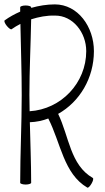

<svg xmlns="http://www.w3.org/2000/svg" viewBox="-53 -833 480 875"><path d="M0 -700C13 -709 26 -717 40 -724C42 -616 46 -508 46 -400C46 -267 39 -133 39 0C39 4 50 8 64 8C78 8 89 4 89 0C89 -92 85 -184 83 -276C113 -277 141 -283 167 -293C224 -182 237 -41 345 22C349 24 357 16 364 4C371 -8 374 -19 370 -22C267 -81 262 -211 212 -314C310 -369 375 -477 375 -600C375 -711 302 -813 197 -813C161 -813 124 -807 89 -797V-800C89 -804 78 -808 64 -808C50 -808 39 -804 39 -800C39 -793 39 -786 39 -780C14 -769 -10 -756 -32 -740C-35 -737 -31 -726 -22 -715C-13 -704 -3 -697 0 -700ZM81 -400C81 -515 87 -630 89 -745C124 -756 160 -763 197 -762C279 -763 340 -685 340 -600C340 -455 226 -335 82 -326C82 -350 81 -375 81 -400Z"/></svg>

Font: Nupuram Condensed Thin
Style: Regular
Weight: 100
Width: 3
Designer: Santhosh Thottingal (santhosh.thottingal@gmail.com)
Foundry: SMC
Version: Version 1.000